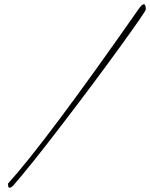

<svg xmlns="http://www.w3.org/2000/svg" viewBox="-20 -845 708 906"><path d="M636 -805Q650 -825 659 -825Q668 -825 668 -800Q668 -792 551 -630Q434 -468 279.5 -266Q125 -64 43 30Q32 41 25 41Q18 41 18 25V21Q195 -174 636 -805Z"/></svg>

Font: Herr Von Muellerhoff
Style: Regular
Weight: 400
Version: Version 1.000